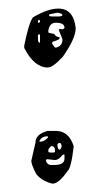

<svg xmlns="http://www.w3.org/2000/svg" viewBox="-20 -489 239 452"><path d="M117.2 -468.8Q153.3 -468.8 158.2 -422.9Q158.2 -398.4 127.9 -355.5Q104.5 -330.1 92.8 -330.1Q60.5 -330.1 37.1 -376V-381.8Q47.9 -435.5 57.6 -448.2Q92.8 -468.8 117.2 -468.8ZM114.3 -459 95.7 -455.1V-451.2L101.6 -450.2H117.2Q125 -450.2 127 -453.1Q127 -458 114.3 -459ZM72.3 -442.4 69.3 -440.4V-435.5H72.3L74.2 -438.5V-440.4ZM93.8 -417V-413.1Q93.8 -411.1 107.4 -409.2Q112.3 -401.4 120.1 -401.4V-398.4Q120.1 -395.5 103.5 -390.6L102.5 -386.7Q107.4 -377.9 110.4 -377H112.3Q127 -380.9 127 -395.5V-396.5L118.2 -418.9L121.1 -420.9L127.9 -419.9L131.8 -422.9V-423.8Q131.8 -435.5 111.3 -435.5Q96.7 -435.5 93.8 -417ZM72.3 -409.2 69.3 -406.2V-398.4Q69.3 -388.7 73.2 -388.7H74.2V-406.2ZM91.8 -180.7H112.3Q141.6 -180.7 153.3 -145.5V-142.6Q147.5 -92.8 138.7 -85.9Q118.2 -56.6 103.5 -56.6Q79.1 -62.5 65.4 -79.1Q53.7 -101.6 53.7 -110.4L63.5 -153.3Q63.5 -172.9 91.8 -180.7ZM73.2 -158.2V-155.3H74.2Q84 -155.3 92.8 -165V-168H89.8Q79.1 -168 73.2 -158.2ZM118.2 -152.3 115.2 -149.4V-148.4Q115.2 -136.7 121.1 -136.7Q125 -140.6 125 -145.5Q124 -152.3 121.1 -152.3ZM100.6 -145.5Q93.8 -138.7 93.8 -135.7V-131.8L96.7 -129.9H107.4L109.4 -131.8V-135.7Q109.4 -144.5 100.6 -145.5ZM109.4 -112.3 89.8 -114.3 87.9 -110.4Q91.8 -100.6 99.6 -100.6H107.4Q131.8 -100.6 131.8 -115.2V-118.2V-125H127.9Q118.2 -112.3 109.4 -112.3Z"/></svg>

Font: Love Ya Like A Sister
Style: Regular
Weight: 400
Designer: Kimberly Geswein
Foundry: Kimberly Geswein
Version: Version 1.002 2007